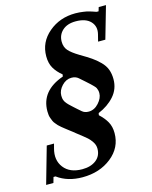

<svg xmlns="http://www.w3.org/2000/svg" viewBox="-117 -836 732 922"><g transform="rotate(-15 249.5 -375.0)"><path d="M454.1 -600.1H418L426.8 -634.8Q436 -671.9 412.4 -697Q388.7 -722.2 338.9 -722.2Q296.9 -722.2 272.9 -700.4Q249 -678.7 249 -645Q249 -618.2 264.2 -600.8Q279.3 -583.5 314.9 -562Q349.1 -542 369.1 -528.3Q389.2 -514.6 408 -495.8Q426.8 -477.1 434.8 -455.6Q442.9 -434.1 442.9 -407.2Q442.9 -358.4 411.6 -323.2Q380.4 -288.1 332 -268.1L330.1 -257.8Q354.5 -235.4 367.7 -211.7Q380.9 -188 380.9 -155.8Q380.9 -83.5 322.3 -36.9Q263.7 9.8 178.2 9.8Q104 9.8 53.2 -27.8H43L35.2 0H-1L50.8 -182.1H86.9L81.1 -160.2Q65.9 -104.5 95.5 -66.2Q125 -27.8 187 -27.8Q229.5 -27.8 255.9 -48.3Q282.2 -68.8 282.2 -105Q282.2 -122.6 272.2 -137.9Q262.2 -153.3 251.2 -163.1Q240.2 -172.9 200.7 -203.6Q192.4 -210.4 188 -213.9Q183.6 -217.3 171.1 -226.8Q158.7 -236.3 154.8 -239.5Q150.9 -242.7 140.9 -250.7Q130.9 -258.8 127.4 -262.9Q124 -267.1 117.2 -274.9Q110.4 -282.7 107.9 -288.8Q105.5 -294.9 102.1 -303.5Q98.6 -312 97.4 -320.8Q96.2 -329.6 96.2 -339.8Q96.2 -441.9 210.9 -481.9L212.9 -492.2Q187 -513.2 173.1 -537.4Q159.2 -561.5 159.2 -596.2Q159.2 -666.5 214.4 -713.1Q269.5 -759.8 347.2 -759.8Q357.4 -759.8 367.4 -759Q377.4 -758.3 386.7 -756.8Q396 -755.4 402.6 -754.2Q409.2 -752.9 417.7 -750.2Q426.3 -747.6 429.4 -746.6Q432.6 -745.6 440.2 -742.9Q447.8 -740.2 448.2 -740.2H458L463.9 -759.8H500ZM255.9 -297.9Q268.1 -287.1 288.1 -287.1Q316.4 -287.1 338.1 -311.3Q359.9 -335.4 359.9 -359.9Q359.9 -368.2 358.2 -374.5Q356.4 -380.9 354.2 -385.7Q352.1 -390.6 344.2 -398.4Q336.4 -406.2 331.1 -411.4Q325.7 -416.5 310.1 -430.4Q294.4 -444.3 283.2 -454.1Q270 -465.8 249 -465.8Q222.2 -465.8 201.2 -443.4Q180.2 -420.9 180.2 -396Q180.2 -390.6 180.7 -386.2Q181.2 -381.8 181.9 -377.9Q182.6 -374 184.8 -369.9Q187 -365.7 188.5 -362.8Q189.9 -359.9 194.6 -354.7Q199.2 -349.6 201.9 -346.7Q204.6 -343.8 211.9 -337.2Q219.2 -330.6 223.6 -326.4Q228 -322.3 238.5 -313Q249 -303.7 255.9 -297.9Z"/></g></svg>

Font: Happy Times at the IKOB New Game Plus Edition
Style: Italic
Weight: 400
Italic angle: -16°
Designer: Lucas Le Bihan
Foundry: Lucas Le Bihan
Version: Version 1.000;PS 1.0;hotconv 1.0.88;makeotf.lib2.5.647800